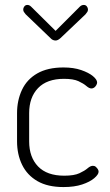

<svg xmlns="http://www.w3.org/2000/svg" viewBox="-20 -751 447 777"><path d="M237 6Q173 6 131.5 -18Q90 -42 69.5 -84Q49 -126 49 -179V-293Q49 -345 69 -387.5Q89 -430 131 -454Q173 -478 237 -478Q278 -478 308.5 -467.5Q339 -457 356 -443Q373 -429 373 -417Q373 -412 369.5 -406Q366 -400 361 -396.5Q356 -393 350 -393Q341 -393 329.5 -403Q318 -413 297.5 -422.5Q277 -432 239 -432Q170 -432 134 -394.5Q98 -357 98 -293V-179Q98 -115 134 -77.5Q170 -40 240 -40Q280 -40 301.5 -50Q323 -60 334.5 -70Q346 -80 356 -80Q363 -80 367.5 -76Q372 -72 375.5 -67Q379 -62 379 -56Q379 -45 361.5 -30Q344 -15 312.5 -4.5Q281 6 237 6ZM205 -587Q193 -587 184 -597L84 -693Q79 -699 76.5 -703Q74 -707 74 -713Q74 -719 78.5 -725Q83 -731 91 -731Q99 -731 106 -724L205 -626L303 -724Q310 -731 319 -731Q327 -731 331.5 -725Q336 -719 336 -713Q336 -707 333.5 -703Q331 -699 326 -693L225 -597Q214 -587 205 -587Z"/></svg>

Font: Dosis ExtraLight Light
Style: Regular
Weight: 300
Version: Version 3.001; ttfautohint (v1.8.2)